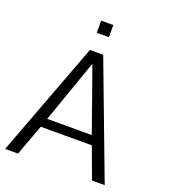

<svg xmlns="http://www.w3.org/2000/svg" viewBox="-158 -1007 983 1119"><g transform="rotate(20 333.0 -447.0)"><path d="M275.4 -818.8V-894H350.6V-818.8ZM175.3 -248.5H451.7Q417 -347.7 382.6 -445.1Q348.1 -542.5 313 -640.1L235.4 -418.9Q210 -346.2 195.1 -303.7Q180.2 -261.2 175.3 -248.5ZM4.9 0 272 -710.9H354.5L622.6 0H543.9L472.7 -192.4H155.8L85 0Z"/></g></svg>

Font: Ride Light
Style: Regular
Weight: 300
Version: Version 3.000